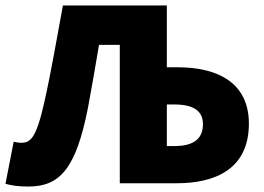

<svg xmlns="http://www.w3.org/2000/svg" viewBox="-34 -670 964 702"><path d="M70 12C184 12 244 -52 288 -278C302 -352 314 -424 328 -506H404V0H612C756 0 876 -54 876 -218C876 -366 764 -424 616 -424H576V-650H196C174 -532 154 -412 128 -296C98 -162 76 -148 44 -148C32 -148 24 -150 16 -152L-14 2C8 8 30 12 70 12ZM576 -136V-288H604C674 -288 708 -264 708 -216C708 -158 668 -136 604 -136Z"/></svg>

Font: Source Sans Pro Black
Style: Regular
Weight: 900
Designer: Paul D. Hunt
Foundry: Adobe Systems Incorporated
Version: Version 3.006;hotconv 1.0.111;makeotfexe 2.5.65597